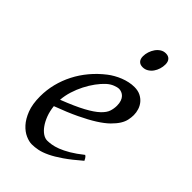

<svg xmlns="http://www.w3.org/2000/svg" viewBox="-208 -720 809 809"><g transform="rotate(45 196.5 -315.5)"><path d="M190.9 -381.8Q174.8 -367.2 159.4 -346.2Q144 -325.2 131.6 -300.8Q119.1 -276.4 110.8 -249.8Q102.5 -223.1 100.6 -197.3Q164.6 -222.2 201.9 -242.4Q239.3 -262.7 258.3 -280.8Q277.3 -298.8 282.7 -315.4Q288.1 -332 288.1 -349.1Q288.1 -364.3 284.2 -375.2Q280.3 -386.2 273.9 -392.8Q267.6 -399.4 259.5 -402.6Q251.5 -405.8 243.2 -405.8Q235.4 -405.8 220.2 -400.1Q205.1 -394.5 190.9 -381.8ZM366.2 -371.1Q366.2 -357.4 363 -342.3Q359.9 -327.1 349.9 -311Q339.8 -294.9 322 -277.3Q304.2 -259.8 274.7 -241Q245.1 -222.2 202.6 -201.9Q160.2 -181.6 101.1 -159.7Q104 -132.3 112.5 -109.9Q121.1 -87.4 132.6 -71.3Q144 -55.2 157.5 -46.1Q170.9 -37.1 184.1 -37.1Q194.3 -37.1 209 -39.3Q223.6 -41.5 242.9 -48.8Q262.2 -56.2 286.4 -70.3Q310.5 -84.5 339.8 -107.9Q345.2 -105 349.4 -98.4Q353.5 -91.8 355 -87.9Q314.9 -53.2 284.2 -32Q253.4 -10.7 229.2 0.7Q205.1 12.2 185.8 16.1Q166.5 20 148.9 20Q132.8 20 112.3 11Q91.8 2 73.7 -17.8Q55.7 -37.6 43.2 -69.6Q30.8 -101.6 30.8 -147.9Q30.8 -186 40 -222.9Q49.3 -259.8 66.7 -293.7Q84 -327.6 109.4 -357.9Q134.8 -388.2 167 -413.1Q178.2 -421.9 192.4 -429.9Q206.5 -438 221.9 -444.1Q237.3 -450.2 253.2 -453.6Q269 -457 284.2 -457Q305.2 -457 320.6 -449.5Q335.9 -441.9 346.2 -429.7Q356.4 -417.5 361.3 -402.1Q366.2 -386.7 366.2 -371.1ZM309.6 -616.2Q309.6 -602.5 305.4 -589.1Q301.3 -575.7 293.5 -564.7Q285.6 -553.7 274.4 -546.9Q263.2 -540 249.5 -540Q234.4 -540 226.1 -548.8Q217.8 -557.6 217.8 -574.2Q217.8 -587.4 222.2 -600.8Q226.6 -614.3 234.4 -625.5Q242.2 -636.7 253.2 -643.8Q264.2 -650.9 277.8 -650.9Q293 -650.9 301.3 -641.8Q309.6 -632.8 309.6 -616.2Z"/></g></svg>

Font: Gentium Plus Am
Style: Italic
Weight: 400
Italic angle: -8°
Designer: J. Victor Gaultney, Annie Olsen, Iska Routamaa, Becca Hirsbrunner
Foundry: SIL International
Version: Version 5.000